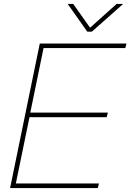

<svg xmlns="http://www.w3.org/2000/svg" viewBox="-20 -950 659 970"><path d="M619 -730H181L31 0H474L480 -23H60L129 -358H519L525 -381H133L200 -707H613ZM322 -930 421 -790H444L602 -930H569L435 -810L350 -930Z"/></svg>

Font: Nacelle Thin
Style: Italic
Weight: 100
Italic angle: -12°
Designer: Sora Sagano
Foundry: Sora Sagano
Version: Version 1.000;FEAKit 1.0